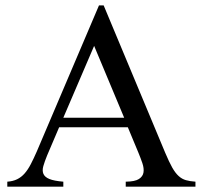

<svg xmlns="http://www.w3.org/2000/svg" viewBox="-20 -698 759 718"><path d="M450.2 0V-18.6Q484.9 -19 499.5 -28.6Q514.2 -38.1 516.6 -53.2Q519 -68.4 512.5 -87.6Q505.9 -106.9 497.6 -127L458 -222.2H201.2L156.2 -116.7Q147 -94.2 142.1 -77.1Q137.2 -60.1 142.3 -47.9Q147.5 -35.6 164.8 -28.6Q182.1 -21.5 216.8 -18.6V0H7.3V-18.6Q28.3 -20 43.9 -27.6Q59.6 -35.2 72 -49.3Q84.5 -63.5 95.2 -84.2Q106 -105 117.7 -131.8L350.1 -677.7H367.7L597.7 -127Q612.3 -92.3 624 -71.5Q635.7 -50.8 648.2 -39.6Q660.6 -28.3 675.5 -24.2Q690.4 -20 710.9 -18.6V0ZM332 -526.4 216.8 -257.8H444.3Z"/></svg>

Font: GodaGr
Style: Regular
Weight: 400
Version: 1.0.0